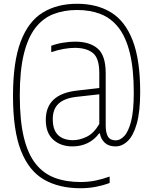

<svg xmlns="http://www.w3.org/2000/svg" viewBox="-20 -769 813 1019"><path d="M407 230Q293 230 213 183.8Q133 137.5 91 30.2Q49 -77 49 -260Q49 -441 89.8 -548.2Q130.5 -655.5 206.8 -702.2Q283 -749 389 -749Q494.5 -749 569.5 -703Q644.5 -657 684.2 -554Q724 -451 724 -280Q724 -176.5 706 -113Q688 -49.5 658.2 -20.8Q628.5 8 593 8Q557 8 536.2 -11.2Q515.5 -30.5 510 -61H506Q480.5 -26.5 444.2 -9.2Q408 8 365 8Q302 8 262.5 -27.8Q223 -63.5 223 -133Q223 -269 387 -288L507 -302V-381Q507 -460 473.2 -487.5Q439.5 -515 377 -515Q351.5 -515 318.8 -509.5Q286 -504 252 -492V-526Q279 -536.5 314 -542.2Q349 -548 378 -548Q456 -548 498.5 -511.2Q541 -474.5 541 -380V-103Q541 -64 553 -44Q565 -24 595 -24Q617.5 -24 639.5 -47Q661.5 -70 675.8 -125.2Q690 -180.5 690 -277Q690 -402.5 669.2 -487.2Q648.5 -572 609.2 -622.2Q570 -672.5 514.5 -694.2Q459 -716 389 -716Q319.5 -716 263.2 -694Q207 -672 167.2 -620.2Q127.5 -568.5 106.2 -481Q85 -393.5 85 -262Q85 -129 106.5 -40.2Q128 48.5 169.5 100.5Q211 152.5 270.8 174.8Q330.5 197 407 197Q448.5 197 485.8 189.5Q523 182 562 168V202Q530.5 214 491 222Q451.5 230 407 230ZM260 -137Q260 -79.5 288.2 -52.2Q316.5 -25 368 -25Q402.5 -25 440.2 -43.2Q478 -61.5 507 -111V-268.5L386 -255Q321 -247.5 290.5 -218.5Q260 -189.5 260 -137Z"/></svg>

Font: Encode Sans Cnd Th
Style: Regular
Weight: 100
Width: 3
Designer: Multiple Designers
Foundry: Impallari Type
Version: Version 3.002; ttfautohint (v1.8.3) -l 8 -r 50 -G 200 -x 14 